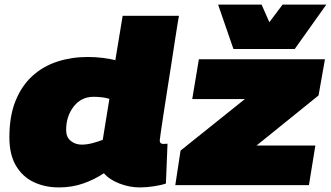

<svg xmlns="http://www.w3.org/2000/svg" viewBox="-20 -809 1446 839"><path d="M591 10Q546 10 502 -7Q458 -24 434 -52Q394 -25 344.5 -7.5Q295 10 237 10Q177 10 128 -13Q79 -36 50 -84.5Q21 -133 21 -209Q21 -302 48 -368.5Q75 -435 122 -477.5Q169 -520 231 -540Q293 -560 363 -560Q398 -560 429.5 -556Q461 -552 484 -546L516 -740H762Q762 -740 757 -711.5Q752 -683 745 -635.5Q738 -588 729 -531Q720 -474 711 -416.5Q702 -359 694.5 -310Q687 -261 682.5 -230Q678 -199 678 -195Q678 -180 694 -180Q704 -180 712 -181L705 -7Q685 0 652.5 5Q620 10 591 10ZM337 -177Q359 -177 384 -183.5Q409 -190 429 -198L458 -377Q442 -382 424 -384Q406 -386 389 -386Q335 -386 302 -343.5Q269 -301 269 -241Q269 -210 289 -193.5Q309 -177 337 -177ZM746 0 769 -151 1050 -376H820L849 -550H1400L1372 -392L1101 -173H1358L1330 0ZM1406 -789 1268 -595H1000L933 -789H1123L1157 -712L1215 -789Z"/></svg>

Font: Georama Expanded Black
Style: Italic
Weight: 900
Width: 7
Italic angle: -9°
Designer: Jean-Baptiste Levee
Foundry: Production Type
Version: Version 1.000